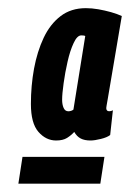

<svg xmlns="http://www.w3.org/2000/svg" viewBox="-20 -705 316 466"><path d="M24.6 -259.3 34.6 -324.3H233.5L223.5 -259.3ZM275.6 -666.1Q265.3 -604.6 258.4 -564.5Q251.4 -524.4 247.5 -500.2Q243.5 -476 241.4 -464.2Q239.2 -452.4 238.6 -448.2Q237.9 -444 237.9 -442.7Q237.9 -435 245.1 -435Q246.4 -435 249 -435.5Q251.5 -435.9 254 -437.5L247.4 -377.3Q240 -371.5 224.8 -367.8Q209.6 -364 199.7 -364Q185.1 -364 175.8 -368.9Q166.4 -373.8 160.2 -384.8Q152.8 -376.6 142.8 -370.3Q132.8 -364 116.2 -364Q91.6 -364 73.3 -384.9Q55 -405.8 55 -452.7Q55 -496.7 62.6 -538.4Q70.3 -580 86 -613.3Q101.8 -646.6 127.1 -665.9Q152.4 -685.2 188.4 -685.2Q202.8 -685.2 218.6 -682.5Q234.4 -679.7 249.5 -675.5Q264.6 -671.2 275.6 -666.1ZM130.8 -462.8Q130.8 -451.3 134.4 -443.1Q137.9 -434.9 146 -434.9Q149.1 -434.9 152.6 -436Q156 -437.1 158.2 -439L186.9 -617.5Q185 -618.8 181.8 -618.9Q178.5 -619.1 177.2 -619.1Q167.3 -619.1 158.7 -600.5Q150 -582 144 -555.3Q137.9 -528.7 134.4 -502.9Q130.8 -477.2 130.8 -462.8Z"/></svg>

Font: Georama ExtraCondensed Thin
Style: Italic
Weight: 100
Width: 2
Italic angle: -9°
Designer: Jean-Baptiste Levee
Foundry: Production Type
Version: Version 1.001